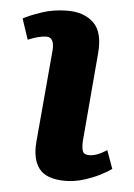

<svg xmlns="http://www.w3.org/2000/svg" viewBox="-45 -561 426 611"><g transform="rotate(5 168.5 -256.0)"><path d="M110 -398Q112 -438 87 -438Q64 -438 28 -423L6 -489Q26 -500 64 -513Q102 -526 147 -526Q200 -526 230.5 -496.5Q261 -467 255 -399L231 -117Q230 -96 234 -85Q238 -74 255 -74Q279 -74 311 -95L332 -37Q319 -27 295 -15Q271 -3 242.5 5.5Q214 14 186 14Q126 14 102.5 -16Q79 -46 84 -103Z"/></g></svg>

Font: Literata 12pt
Style: Bold Italic
Weight: 700
Italic angle: -2°
Designer: Latin by Veronika Burian and Jose Scaglione. Greek by Irene Vlachou. Cyrillic by Vera Evstafieva
Foundry: TypeTogether
Version: Version 3.002